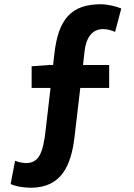

<svg xmlns="http://www.w3.org/2000/svg" viewBox="-20 -774 630 904"><path d="M129 -360H218L196 -171C183 -46 161 -8 103 -6C85 -7 68 -10 51 -17L30 92C48 102 82 109 124 110C270 110 315 5 331 -130L358 -360H494V-468H371L378 -532C385 -593 411 -637 466 -637C490 -637 508 -629 522 -624L551 -734C528 -744 485 -754 455 -754C314 -754 254 -682 236 -520L230 -468H211L129 -462Z"/></svg>

Font: Noto Sans JP
Style: Bold
Weight: 700
Designer: Ryoko NISHIZUKA 西塚涼子 (kana, bopomofo & ideographs); Paul D. Hunt (Latin, Greek & Cyrillic); Sandoll Communications 산돌커뮤니
Foundry: Adobe
Version: Version 2.004;hotconv 1.0.118;makeotfexe 2.5.65603